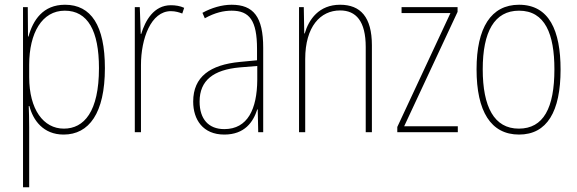

<svg xmlns="http://www.w3.org/2000/svg" viewBox="-20 -557 2433 809"><path d="M254 -537C161 -537 119 -472 100 -403H98L97 -527H77V232H103V-21C103 -56 102 -88 101 -110H104C119 -51 162 10 248 10C355 10 422 -80 422 -270C422 -449 364 -537 254 -537ZM253 -512C350 -512 397 -427 397 -270C397 -86 334 -15 249 -15C163 -15 103 -96 103 -232V-284C103 -418 157 -512 253 -512Z M700 -535C628 -535 592 -470 575 -414H573L569 -527H548V0H574V-283C574 -394 616 -510 700 -510C719 -510 735 -505 748 -500L756 -524C739 -532 719 -535 700 -535Z M956 -537C915 -537 871 -524 833 -503L843 -480C886 -504 923 -512 956 -512C1031 -512 1063 -471 1063 -351V-303L990 -296C866 -284 794 -234 794 -129C794 -53 835 10 925 10C1011 10 1047 -43 1064 -96H1066L1068 0H1089V-356C1089 -486 1048 -537 956 -537ZM990 -273 1064 -279V-220C1063 -98 1024 -13 925 -13C859 -13 821 -55 821 -129C821 -219 880 -263 990 -273Z M1413 -537C1324 -537 1281 -475 1264 -416H1262L1260 -527H1240V0H1266V-308C1266 -445 1330 -513 1413 -513C1480 -513 1521 -468 1521 -359V0H1547V-366C1547 -485 1499 -537 1413 -537Z M1909 0V-25H1683L1908 -507V-527H1672V-502H1878L1654 -22V0Z M2342 -264C2342 -428 2294 -537 2167 -537C2049 -537 1988 -440 1988 -265C1988 -88 2048 10 2167 10C2285 10 2342 -87 2342 -264ZM2014 -265C2014 -423 2063 -512 2167 -512C2277 -512 2316 -413 2316 -265C2316 -102 2270 -15 2166 -15C2062 -15 2014 -107 2014 -265Z"/></svg>

Font: Noto Sans Gurmukhi Condensed Thin
Style: Regular
Weight: 100
Width: 3
Designer: Jelle Bosma - Monotype Design Team
Foundry: Monotype Imaging Inc.
Version: Version 2.004